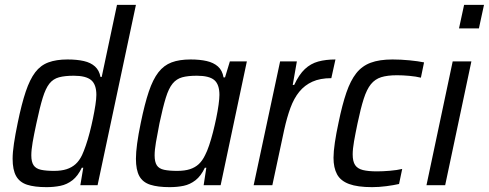

<svg xmlns="http://www.w3.org/2000/svg" viewBox="-20 -763 2014 791"><path d="M172 8Q122 8 91.5 -2Q61 -12 46.5 -37.5Q32 -63 32 -109Q32 -135 37.5 -172Q43 -209 53 -257Q69 -335 86 -385.5Q103 -436 125 -465Q147 -494 179.5 -506Q212 -518 258 -518Q297 -518 325.5 -511.5Q354 -505 371.5 -489Q389 -473 394 -446H399L462 -743H540L382 0H311L323 -72H317Q301 -38 278.5 -20.5Q256 -3 229 2.5Q202 8 172 8ZM203 -59Q233 -59 254.5 -66Q276 -73 291.5 -87Q307 -101 318 -124Q325 -139 333.5 -163.5Q342 -188 349.5 -217Q357 -246 363 -275Q369 -304 373 -330Q377 -356 377 -372Q377 -415 355.5 -433Q334 -451 284 -451Q247 -451 223 -444.5Q199 -438 183.5 -418.5Q168 -399 156 -360Q144 -321 130 -255Q120 -209 114.5 -177Q109 -145 109 -123Q109 -96 118.5 -82Q128 -68 149 -63.5Q170 -59 203 -59Z M679 8Q630 8 599 -2Q568 -12 554 -37.5Q540 -63 540 -109Q540 -135 545 -172Q550 -209 560 -257Q576 -335 593 -385.5Q610 -436 632.5 -465Q655 -494 687 -506Q719 -518 765 -518Q803 -518 831.5 -511.5Q860 -505 878 -489Q896 -473 901 -444H907L927 -510H997L889 0H819L830 -72H824Q808 -38 785.5 -20.5Q763 -3 736.5 2.5Q710 8 679 8ZM710 -59Q741 -59 762.5 -66Q784 -73 799 -87Q814 -101 825 -124Q833 -139 841.5 -164Q850 -189 857.5 -218.5Q865 -248 871 -277Q877 -306 880.5 -331.5Q884 -357 884 -372Q884 -415 863 -433Q842 -451 791 -451Q754 -451 730.5 -444.5Q707 -438 691 -418.5Q675 -399 663 -360Q651 -321 637 -255Q628 -209 622.5 -177Q617 -145 617 -123Q617 -96 626 -82Q635 -68 656 -63.5Q677 -59 710 -59Z M1025 0 1134 -510H1203L1186 -413H1192Q1212 -456 1236 -478.5Q1260 -501 1291 -509.5Q1322 -518 1362 -518L1345 -441Q1299 -441 1267 -426.5Q1235 -412 1213 -385Q1191 -358 1176.5 -318.5Q1162 -279 1151 -229L1102 0Z M1513 8Q1453 8 1418 -5Q1383 -18 1368.5 -45Q1354 -72 1354 -113Q1354 -138 1359.5 -175.5Q1365 -213 1375 -259Q1390 -332 1407 -381.5Q1424 -431 1447.5 -461Q1471 -491 1507 -504.5Q1543 -518 1597 -518Q1631 -518 1667 -514.5Q1703 -511 1727 -506L1714 -443Q1694 -448 1666.5 -450.5Q1639 -453 1616 -453Q1576 -453 1550.5 -445Q1525 -437 1508 -416Q1491 -395 1478.5 -356Q1466 -317 1453 -255Q1444 -212 1438.5 -180.5Q1433 -149 1433 -127Q1433 -98 1443 -83Q1453 -68 1475 -62.5Q1497 -57 1533 -57Q1557 -57 1586.5 -59.5Q1616 -62 1637 -67L1624 -5Q1602 0 1571.5 4Q1541 8 1513 8Z M1871 -646 1892 -743H1974L1953 -646ZM1737 0 1845 -510H1922L1814 0Z"/></svg>

Font: Saira SemiCondensed
Style: Italic
Weight: 400
Width: 4
Italic angle: -12°
Designer: Hector Gatti with collaboration of the Omnibus-Type team
Foundry: Omnibus-Type
Version: Version 1.101